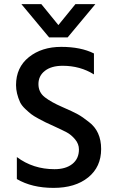

<svg xmlns="http://www.w3.org/2000/svg" viewBox="-20 -907 561 934"><path d="M309 -725H219L84 -887H181L264 -785L347 -887H444ZM285 -587Q230 -587 198.5 -562.5Q167 -538 167 -498Q167 -458 198 -434Q229 -410 282 -387Q335 -364 358.5 -351Q382 -338 412 -314Q472 -269 472 -182Q472 -95 409 -44Q346 7 240.5 7Q135 7 62 -36V-143Q141 -84 245 -84Q300 -84 332 -109.5Q364 -135 364 -180Q364 -207 345 -229.5Q326 -252 304 -263.5Q282 -275 247 -291Q212 -307 201.5 -312Q191 -317 167 -330Q143 -343 131.5 -352Q120 -361 103 -377Q86 -393 78 -409Q58 -453 58 -493Q58 -579 120.5 -629Q183 -679 278 -679Q373 -679 437 -647V-545Q370 -587 285 -587Z"/></svg>

Font: Hind Medium
Style: Regular
Weight: 500
Designer: Manushi Parikh, Satya Rajpurohit
Foundry: Indian Type Foundry
Version: Version 1.201;PS 1.0;hotconv 1.0.78;makeotf.lib2.5.61930; tt